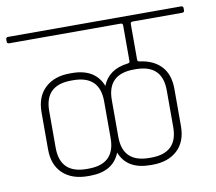

<svg xmlns="http://www.w3.org/2000/svg" viewBox="-78 -702 831 740"><g transform="rotate(-10 337.0 -332.0)"><path d="M-1 -623H675Q684 -623 684 -615V-606Q684 -598 675 -598H482Q473 -598 473 -590V-450Q473 -443 481 -442Q535 -435 565 -403Q595 -371 595 -314V-169Q595 -108 559 -74.5Q523 -41 461 -41H454Q362 -41 335 -111Q308 -41 216 -41H209Q147 -41 111 -74.5Q75 -108 75 -169V-314Q75 -375 111 -409Q147 -443 209 -443H216Q307 -443 335 -372Q359 -433 435 -442Q443 -443 443 -450V-590Q443 -598 434 -598H-1Q-10 -598 -10 -606V-615Q-10 -623 -1 -623ZM320 -170V-314Q320 -415 216 -415H209Q105 -415 105 -314V-170Q105 -69 209 -69H216Q320 -69 320 -170ZM565 -170V-314Q565 -415 461 -415H454Q350 -415 350 -314V-170Q350 -69 454 -69H461Q565 -69 565 -170Z"/></g></svg>

Font: Rajdhani Light
Style: Regular
Weight: 300
Designer: Satya Rajpurohit, Jyotish Sonowal
Foundry: Indian Type Foundry
Version: Version 1.201;PS 1.0;hotconv 1.0.78;makeotf.lib2.5.61930; tt